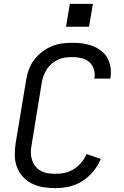

<svg xmlns="http://www.w3.org/2000/svg" viewBox="-20 -964 640 992"><path d="M266 8Q234 8 203 3Q172 -2 145 -15.5Q118 -29 98 -51Q78 -73 67.5 -101Q57 -129 56.5 -161Q56 -193 61 -225L115 -550Q119 -577 128.5 -603.5Q138 -630 155 -653Q172 -676 195.5 -694.5Q219 -713 245 -724Q271 -735 298.5 -739Q326 -743 352 -743Q380 -743 406.5 -739.5Q433 -736 457 -727Q481 -718 501.5 -702.5Q522 -687 534.5 -665Q547 -643 551 -616.5Q555 -590 551 -563Q551 -561 550.5 -560Q550 -559 550 -558H467Q467 -559 467.5 -559.5Q468 -560 468 -561Q472 -585 464.5 -607.5Q457 -630 440 -644.5Q423 -659 400 -664Q377 -669 352 -669Q334 -669 316 -666.5Q298 -664 280.5 -656Q263 -648 248 -635.5Q233 -623 222.5 -607Q212 -591 205.5 -573.5Q199 -556 196 -538L143 -213Q139 -193 139.5 -173.5Q140 -154 146 -136Q152 -118 163.5 -104Q175 -90 191.5 -81Q208 -72 227 -69Q246 -66 266 -66Q290 -66 314.5 -71Q339 -76 361 -90Q383 -104 400 -124Q417 -144 427 -168L501 -143Q487 -109 462.5 -79Q438 -49 405.5 -28.5Q373 -8 337 0Q301 8 266 8ZM321 -826 341 -944H460L440 -826Z"/></svg>

Font: Iosevka SS04 Extended
Style: Italic
Weight: 400
Width: 7
Italic angle: -9°
Monospace: yes
Designer: Belleve Invis
Foundry: Belleve Invis
Version: Version 19.0.0; ttfautohint (v1.8.4)